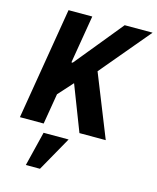

<svg xmlns="http://www.w3.org/2000/svg" viewBox="-138 -792 944 1156"><g transform="rotate(15 333.5 -214.5)"><path d="M289 -282 207 -191 175 0H27L143 -698H291L241 -399H249L361 -536L493 -698H667L407 -388L562 0H398ZM189 54H345L224 269H136Z"/></g></svg>

Font: iA Writer Mono V
Style: Regular
Weight: 400
Italic angle: -9.5°
Designer: Mike Abbink, Paul van der Laan, Pieter van Rosmalen
Foundry: Bold Monday
Version: Version 2.000